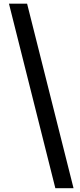

<svg xmlns="http://www.w3.org/2000/svg" viewBox="-20 -826 427 1028"><path d="M276.3 181.5 28 -806.2H125.1L373.7 181.5Z"/></svg>

Font: Noto Sans TC Thin
Style: Regular
Weight: 100
Designer: Ryoko NISHIZUKA 西塚涼子 (kana, bopomofo & ideographs); Paul D. Hunt (Latin, Greek & Cyrillic); Sandoll Communications 산돌커뮤니
Foundry: Adobe
Version: Version 2.004-H2;hotconv 1.0.118;makeotfexe 2.5.65603